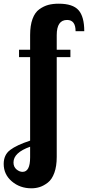

<svg xmlns="http://www.w3.org/2000/svg" viewBox="-78 -769 476 1039"><path d="M-58 118Q-58 69 -23 42.5Q12 16 85 -8V-460H25V-500H85V-579Q85 -631 98 -666.5Q111 -702 135 -719Q159 -736 183.5 -742.5Q208 -749 240 -749Q316 -749 347 -714Q378 -679 378 -600H331Q331 -661 285 -661Q229 -661 229 -579V-500H303V-460H229V80Q229 131 216 166.5Q203 202 181 219Q159 236 137.5 243Q116 250 92 250Q30 250 -14 212.5Q-58 175 -58 118ZM-5 110Q-5 134 11 147.5Q27 161 44 161Q85 161 85 83V25Q-5 57 -5 110Z"/></svg>

Font: Lobster Two
Style: Bold
Weight: 700
Designer: Pablo Impallari
Foundry: Pablo Impallari. www.impallari.com
Version: Version 1.006